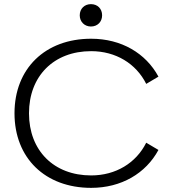

<svg xmlns="http://www.w3.org/2000/svg" viewBox="-20 -897 835 927"><path d="M420 10C566 10 684 -60 745 -173L686 -208C637 -110 539 -50 420 -50C240 -50 120 -170 120 -350C120 -530 240 -650 420 -650C539 -650 637 -590 686 -492L745 -527C684 -640 566 -710 420 -710C198 -710 50 -566 50 -350C50 -134 198 10 420 10ZM419 -877C388 -877 365 -855 365 -823C365 -792 388 -769 419 -769C451 -769 473 -792 473 -823C473 -855 451 -877 419 -877Z"/></svg>

Font: Gully Light
Style: Regular
Weight: 300
Designer: jaikishan Patel
Foundry: MagicType
Version: Version 1.000;Glyphs 3.2 (3242)